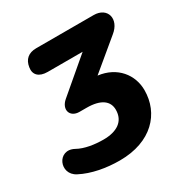

<svg xmlns="http://www.w3.org/2000/svg" viewBox="-212 -622 910 943"><g transform="rotate(-30 242.5 -150.5)"><path d="M201 191C382 191 478 83 478 -48C478 -135 419 -212 314 -225L479 -362C546 -415 524 -492 446 -492H120C76 -492 50 -469 44 -428C37 -388 62 -363 111 -363H309L122 -204C77 -166 94 -115 148 -115H188C270 -115 308 -84 308 -35C308 30 259 62 183 62C133 62 78 54 39 32C-43 -12 -94 105 -15 145C46 177 125 191 201 191Z"/></g></svg>

Font: SN Pro Heavy
Style: Italic
Weight: 800
Italic angle: -9°
Designer: Tobias Whetton
Foundry: Supernotes
Version: Version 1.001;Glyphs 3.2 (3249)